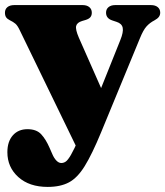

<svg xmlns="http://www.w3.org/2000/svg" viewBox="-20 -502 650 755"><path d="M403 -98 287 89.5 57.5 -383.5Q49 -401.5 40.5 -408.8Q32 -416 18.5 -422.5Q8.5 -427.5 4 -434.2Q-0.5 -441 -0.5 -452Q-0.5 -466 9.2 -474Q19 -482 36 -482H305Q321.5 -482 331.2 -474Q341 -466 341 -452Q341 -441 335.2 -434.2Q329.5 -427.5 316.5 -423.5L303 -419.5Q283 -413.5 279.5 -400Q276 -386.5 290 -354ZM290 43 304 11 331 -39.5 453 -344Q466 -376 462.5 -392.8Q459 -409.5 438.5 -416L422 -421.5Q409.5 -425.5 403.2 -433.2Q397 -441 397 -452Q397 -466 406.8 -474Q416.5 -482 433 -482H573.5Q590.5 -482 600.2 -474Q610 -466 610 -452Q610 -443 604.8 -435.8Q599.5 -428.5 587.5 -422Q569 -412.5 556 -398Q543 -383.5 530 -351L377.5 18.5Q342 104.5 313.2 151Q284.5 197.5 251 215.2Q217.5 233 167.5 233Q95 233 52 194.2Q9 155.5 9 96.5Q9 54.5 30.5 30.2Q52 6 88 6Q123.5 6 142 26Q160.5 46 175 79.5L185.5 103.5Q192.5 120 201.8 129.5Q211 139 221 139Q230.5 139 238.8 133.2Q247 127.5 259 107Q271 86.5 290 43Z"/></svg>

Font: Fraunces
Style: Regular
Weight: 900
Version: Version 1.000;[b76b70a41]